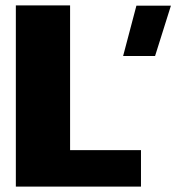

<svg xmlns="http://www.w3.org/2000/svg" viewBox="-20 -695 656 715"><path d="M438.5 -486.5H557.5L616.5 -674H488ZM39 0H505V-136H241V-675H39Z"/></svg>

Font: Anybody Thin ExtraBold
Style: Regular
Weight: 800
Version: Version 1.113;gftools[0.9.25]